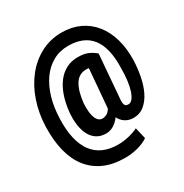

<svg xmlns="http://www.w3.org/2000/svg" viewBox="-164 -834 928 968"><g transform="rotate(-30 300.0 -350.0)"><path d="M571.3 -401.9Q569.8 -356 561 -310.8Q552.2 -265.6 534.9 -229.7Q517.6 -193.8 490.7 -171.6Q463.9 -149.4 426.3 -149.4Q401.4 -149.4 381.1 -161.9Q360.8 -174.3 349.1 -197.8Q333.5 -175.8 312.7 -163.1Q292 -150.4 267.6 -150.4Q238.3 -150.4 216.3 -163.6Q194.3 -176.8 180.7 -201.4Q167 -226.1 161.9 -260.7Q156.7 -295.4 160.6 -337.9Q166 -387.7 179.9 -427.7Q193.8 -467.8 215.8 -496.3Q237.8 -524.9 267.6 -540.3Q297.4 -555.7 334.5 -555.7Q372.6 -555.7 396.7 -544.4Q420.9 -533.2 436 -518.6L415 -261.2Q414.1 -247.1 415.8 -239.3Q417.5 -231.4 421.1 -227.5Q424.8 -223.6 429.7 -222.7Q434.6 -221.7 439.5 -221.7Q452.1 -221.7 462.6 -234.9Q473.1 -248 481 -271.5Q488.8 -294.9 492.9 -327.4Q497.1 -359.9 497.1 -398.4Q499 -458 488.5 -501.7Q478 -545.4 455.6 -573.7Q433.1 -602.1 399.4 -615.7Q365.7 -629.4 321.8 -629.4Q272 -629.4 232.2 -607.2Q192.4 -585 164.3 -545.4Q136.2 -505.9 120.1 -451.4Q104 -397 102.1 -332Q99.6 -266.6 111.1 -217.8Q122.6 -168.9 146.7 -136.5Q170.9 -104 207.8 -87.9Q244.6 -71.8 292.5 -71.8Q307.6 -71.8 323.7 -73.7Q339.8 -75.7 355.2 -79.3Q370.6 -83 384.5 -87.9Q398.4 -92.8 409.7 -98.6L425.3 -32.7Q412.6 -23.4 396.2 -16.6Q379.9 -9.8 361.8 -5.1Q343.8 -0.5 325.7 1.7Q307.6 3.9 291 3.9Q219.7 3.9 168 -19.5Q116.2 -43 82.5 -86.4Q48.8 -129.9 33.4 -192.1Q18.1 -254.4 20.5 -332Q22.9 -409.2 46.1 -477.1Q69.3 -544.9 109.6 -595.5Q149.9 -646 205.1 -675Q260.3 -704.1 326.7 -704.1Q384.3 -704.1 430.7 -682.4Q477.1 -660.6 509 -620.8Q541 -581.1 557.1 -525.4Q573.2 -469.7 571.3 -401.9ZM245.1 -337.9Q242.2 -281.7 254.2 -253.4Q266.1 -225.1 290 -225.1Q301.8 -225.1 314 -231.2Q326.2 -237.3 337.4 -254.9Q337.4 -256.3 337.6 -258.1Q337.9 -259.8 337.9 -261.2L356.4 -479.5Q349.1 -481 341.3 -481Q298.8 -481 275.6 -444.3Q252.4 -407.7 245.1 -337.9Z"/></g></svg>

Font: TypoPRO Roboto Mono
Style: Bold
Weight: 700
Designer: Google
Version: Version 2.000986; 2015; ttfautohint (v1.3)